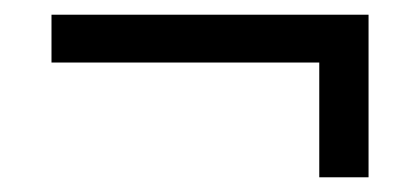

<svg xmlns="http://www.w3.org/2000/svg" viewBox="-20 -388 571 261"><path d="M414 -147V-303H50V-368H481V-147Z"/></svg>

Font: Kanit Light
Style: Regular
Weight: 300
Designer: Katatrad Team
Foundry: CadsonDemak
Version: Version 2.000; ttfautohint (v1.8.3)